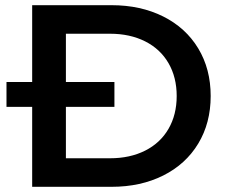

<svg xmlns="http://www.w3.org/2000/svg" viewBox="-20 -720 876 740"><path d="M104 -700H410Q522 -700 609 -656.5Q696 -613 744 -533.5Q792 -454 792 -350Q792 -246 744 -166.5Q696 -87 609 -43.5Q522 0 410 0H104ZM404 -110Q481 -110 539.5 -139.5Q598 -169 629.5 -223.5Q661 -278 661 -350Q661 -422 629.5 -476.5Q598 -531 539.5 -560.5Q481 -590 404 -590H234V-110ZM5 -404H421V-308H5Z"/></svg>

Font: Montserrat Alternates SemiBold
Style: Regular
Weight: 600
Designer: Julieta Ulanovsky
Foundry: Julieta Ulanovsky
Version: Version 7.200